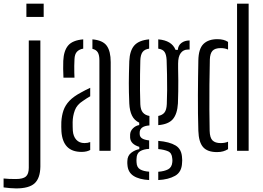

<svg xmlns="http://www.w3.org/2000/svg" viewBox="-98 -820 1430 1044"><path d="M45.5 -728V-800H139.5V-728ZM-10.5 204.5Q-24 204.5 -44.2 202.8Q-64.5 201 -78.5 199V150.5Q-65.5 152 -48.5 152.8Q-31.5 153.5 -12 153.5Q27 153.5 42.8 139.8Q58.5 126 58.5 92V-600H121.5V86Q120.5 149 90.2 176.8Q60 204.5 -10.5 204.5Z M236 -105Q235.5 -118.5 235.2 -130.5Q235 -142.5 235.5 -157Q237.5 -191.5 247.2 -219.8Q257 -248 279.5 -271.8Q302 -295.5 342.5 -317Q353.5 -323 366.2 -329.8Q379 -336.5 392.5 -342.5V-296.5Q384 -292 374 -285.5Q364 -279 352.5 -271Q320 -250.5 308.8 -219.8Q297.5 -189 297 -156Q297 -142 297.2 -130.5Q297.5 -119 298 -109Q300.5 -78 317 -60Q333.5 -42 361.5 -42Q379 -42 392.5 -47.5V-4.5Q373.5 6 346 6Q294 6 267 -22Q240 -50 236 -105ZM247 -397.5Q245.5 -422 245.5 -445.2Q245.5 -468.5 246 -489Q248.5 -544 272.5 -572.5Q296.5 -601 354.5 -606V-555.5Q333 -552 320.5 -538.8Q308 -525.5 307 -498Q306 -481 305.8 -461.8Q305.5 -442.5 306 -425.5Q306.5 -408.5 307 -397.5ZM442.5 0V-492.5Q442.5 -520 434 -534.8Q425.5 -549.5 404.5 -554.5V-606Q461 -601 482.5 -571.2Q504 -541.5 504 -482L503.5 0Z M713 159Q658.5 156 628.2 136.5Q598 117 595 77.5Q594.5 72 594.2 66.8Q594 61.5 594.5 55.5Q595 26.5 615.5 10.8Q636 -5 659.5 -9V-21.5Q611.5 -36 609.5 -72Q609.5 -77.5 609.5 -80.5Q609.5 -83.5 609.5 -88.5Q610.5 -108 625.2 -122.5Q640 -137 659 -140V-153Q632.5 -165.5 619.8 -191.2Q607 -217 605 -257.5Q603.5 -292 603 -318.2Q602.5 -344.5 602.5 -369.2Q602.5 -394 603.2 -422.2Q604 -450.5 605 -487.5Q607.5 -545 632.5 -573Q657.5 -601 713 -606V-555.5Q688 -552 677 -536.8Q666 -521.5 665 -491Q664 -459 663.5 -415.5Q663 -372 663.2 -328.5Q663.5 -285 665 -253Q666.5 -222.5 679 -208Q691.5 -193.5 714.5 -189.5V-138Q687 -136 674.2 -125.8Q661.5 -115.5 661.5 -98.5Q661.5 -97.5 661.5 -95.5Q661.5 -93.5 661.5 -92Q661.5 -76.5 673.8 -68Q686 -59.5 713 -56.5V-10.5Q683 -9 664 2.2Q645 13.5 644.5 42.5Q644 46.5 644 52Q644 57.5 644.5 63Q645.5 90 663.8 100.8Q682 111.5 713 113.5ZM762.5 159V114Q795.5 111.5 816 100.8Q836.5 90 839 61.5Q839.5 56 839.5 51Q839.5 46 838.5 40.5Q836.5 11.5 815.5 2.5Q794.5 -6.5 762.5 -9.5V-54Q823.5 -49 857 -28.8Q890.5 -8.5 892 40Q892.5 45 892.8 51.8Q893 58.5 892 64.5Q890.5 115.5 854 136Q817.5 156.5 762.5 159ZM762.5 -139.5V-189.5Q785 -194 796.2 -208Q807.5 -222 809 -254Q810.5 -288.5 810.8 -330Q811 -371.5 810.2 -414.2Q809.5 -457 808 -493.5Q806.5 -523 796.8 -537.5Q787 -552 762.5 -555.5V-606Q836 -600 856.5 -549H869Q870.5 -572.5 888.2 -586.2Q906 -600 933 -600V-550.5H923.5Q899 -550.5 884.8 -531.5Q870.5 -512.5 870.5 -474V-449Q871.5 -411 871.5 -381.5Q871.5 -352 871.2 -323Q871 -294 869.5 -257.5Q866 -200.5 842 -172.2Q818 -144 762.5 -139.5Z M980.5 -109Q979 -154 978.5 -203.5Q978 -253 978.2 -303.2Q978.5 -353.5 979 -401.2Q979.5 -449 980.5 -491Q981.5 -554.5 1008.2 -580.8Q1035 -607 1084 -607Q1102.5 -607 1116.8 -603.2Q1131 -599.5 1142 -592V-550.5Q1124.5 -558.5 1102.5 -558.5Q1071 -558.5 1057.5 -543.8Q1044 -529 1043 -496Q1041.5 -431 1040.8 -360.8Q1040 -290.5 1040.5 -225Q1041 -159.5 1042 -108.5Q1043 -70.5 1057.8 -56.2Q1072.5 -42 1101.5 -42Q1125.5 -42 1142 -49.5V-9Q1130 -1.5 1115.5 2.8Q1101 7 1082 7Q1030 7 1006.2 -20.2Q982.5 -47.5 980.5 -109ZM1191 0V-800H1254V0Z"/></svg>

Font: Big Shoulders Stencil Text Thin Light
Style: Regular
Weight: 300
Version: Version 2.001